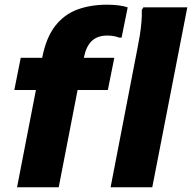

<svg xmlns="http://www.w3.org/2000/svg" viewBox="-20 -791 811 811"><path d="M40.4 -410.8 67.6 -546.8H462.8L435.6 -410.8ZM52 0 158.6 -549.2Q175.3 -632.8 213.2 -681.5Q251.1 -730.1 306.9 -750.7Q362.6 -771.2 433.2 -771.2Q458.7 -771.2 481.9 -768.2Q505 -765.1 519.4 -759.8L493.6 -632.2H482.8Q473.4 -636.1 461.1 -638.4Q448.7 -640.8 432.6 -640.8Q392.3 -640.8 368.2 -618.4Q344.1 -596 334.6 -549.2L228 0ZM447.2 0 561.9 -593.6Q566.6 -616.4 570.9 -643.5Q575.1 -670.6 577.5 -698.1Q579.9 -725.6 578.9 -749.2L585.7 -760H771.2L623.2 0Z"/></svg>

Font: Kufam
Style: Italic
Weight: 400
Italic angle: -11°
Designer: Artur Schmal
Foundry: Original Type
Version: Version 1.301; ttfautohint (v1.8.3)